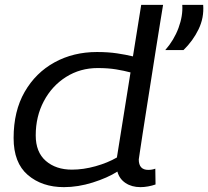

<svg xmlns="http://www.w3.org/2000/svg" viewBox="-20 -760 857 790"><path d="M558 10Q522 10 496.5 -7Q471 -24 463 -54Q422 -28 361.5 -9Q301 10 243 10Q153 10 94.5 -40Q36 -90 36 -192Q36 -303 81.5 -382Q127 -461 204.5 -503.5Q282 -546 379 -546Q425 -546 461.5 -540.5Q498 -535 527 -528L561 -740H651Q646 -711 638.5 -663.5Q631 -616 621.5 -557.5Q612 -499 602.5 -436.5Q593 -374 583.5 -316Q574 -258 567 -210.5Q560 -163 555.5 -134.5Q551 -106 551 -104Q551 -61 590 -61Q606 -61 619 -66L620 -1Q606 4 589.5 7Q573 10 558 10ZM276 -62Q323 -62 373 -76Q423 -90 461 -112L517 -462Q491 -469 458 -474.5Q425 -480 382 -480Q310 -480 252 -443.5Q194 -407 160.5 -344Q127 -281 127 -203Q127 -134 168.5 -98Q210 -62 276 -62ZM660 -554Q696 -595 714.5 -645Q733 -695 730 -740H816Q820 -687 797 -639.5Q774 -592 735 -554Z"/></svg>

Font: Georama Extended
Style: Italic
Weight: 400
Width: 7
Italic angle: -9°
Designer: Jean-Baptiste Levee
Foundry: Production Type
Version: Version 1.000